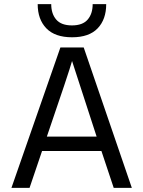

<svg xmlns="http://www.w3.org/2000/svg" viewBox="-20 -902 688 922"><path d="M490 -882Q490 -809 449 -766Q408 -723 326 -723Q244 -723 202.5 -766Q161 -809 161 -882H226Q226 -836 250 -808Q274 -780 325.5 -780Q377 -780 401 -808Q425 -836 425 -882ZM122 0H35L270 -674H382L613 0H526L467 -177H182ZM326 -609Q312 -558 205 -246H444Z"/></svg>

Font: Hind Vadodara
Style: Regular
Weight: 400
Designer: Hitesh Malaviya
Foundry: Indian Type Foundry
Version: Version 0.702;PS 1.0;hotconv 1.0.81;makeotf.lib2.5.63406